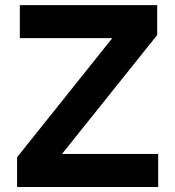

<svg xmlns="http://www.w3.org/2000/svg" viewBox="-20 -743 696 763"><path d="M121.4 0 604.7 -603.9 531.2 -722.7 47.9 -118.2ZM201.5 -131.2 47.9 -118.2V0Q149 0 238.6 0Q328.2 0 417.8 0Q507.4 0 608.6 0V-131.2ZM58.8 -722.7V-591.4H453.6L604.7 -603.9V-722.7Q503.5 -722.7 417.6 -722.7Q331.7 -722.7 245.8 -722.7Q160 -722.7 58.8 -722.7Z"/></svg>

Font: Giphurs SC
Style: Regular
Weight: 400
Version: Version 0.920